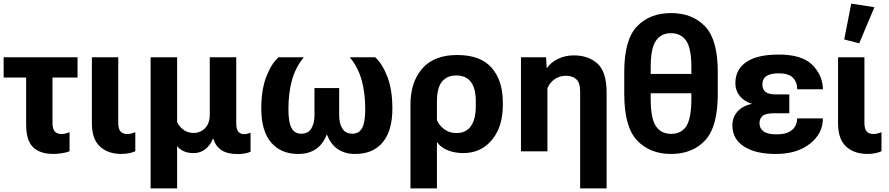

<svg xmlns="http://www.w3.org/2000/svg" viewBox="-20 -829 4870 1052"><path d="M0 -404.3H404.8V-515.1H0ZM272 14.4Q296.1 14.4 323 9.9Q349.9 5.4 361.1 -0.5V-104.5Q350.6 -100.3 339.4 -97.5Q328.1 -94.7 316.9 -94.7Q293.7 -94.7 280.6 -108Q267.6 -121.3 267.6 -156.2V-455.6H123.3V-146Q123.3 -59.3 161.1 -22.5Q199 14.4 272 14.4Z M644.5 14.4Q668.7 14.4 689.5 9.9Q710.2 5.4 721.4 -0.5V-104.5Q710.9 -100.3 699.7 -97.5Q688.5 -94.7 677.2 -94.7Q654.1 -94.7 641 -108Q627.9 -121.3 627.9 -156.2V-515.1H483.4V-153.3Q483.4 -66.7 527.6 -26.1Q571.8 14.4 644.5 14.4Z M805.2 203.1H950.4V-29.3Q961.4 -13.2 984 -1.7Q1006.6 9.8 1041.7 9.8Q1077.1 9.8 1105 -11.6Q1132.8 -33 1146 -68.8H1148.7Q1161.1 -27.8 1193.6 -6.3Q1226.1 15.1 1280.8 15.1Q1304.9 15.1 1323.2 11.6Q1341.6 8.1 1352.8 2.2V-101.8Q1344.2 -98.1 1335.6 -96.1Q1326.9 -94 1316.7 -94Q1298.6 -94 1286.5 -106.7Q1274.4 -119.4 1274.4 -155.3V-515.1H1129.4V-200.9Q1129.4 -153.3 1103.9 -127Q1078.4 -100.6 1040.8 -100.6Q1011.5 -100.6 987.9 -116.1Q964.4 -131.6 950.4 -159.9V-515.1H805.2Z M1614 14.6Q1674.3 14.6 1715 -15Q1755.6 -44.7 1775.4 -105.7H1766.4Q1786.9 -43.5 1827.1 -14.4Q1867.4 14.6 1925.3 14.6Q2024.4 14.6 2077.1 -49.3Q2129.9 -113.3 2129.9 -234.1Q2129.9 -338.1 2102.2 -409.3Q2074.5 -480.5 2035.6 -515.1H1896.7Q1942.4 -459.5 1961.8 -389.2Q1981.2 -318.8 1981.2 -230.5Q1981.2 -158.9 1964.2 -127.7Q1947.3 -96.4 1911.6 -96.4Q1872.6 -96.4 1855.5 -125.1Q1838.4 -153.8 1838.4 -196.3V-346.4H1703.1V-196.3Q1703.1 -153.8 1685.9 -125.1Q1668.7 -96.4 1630.1 -96.4Q1594.2 -96.4 1577.3 -127.7Q1560.3 -158.9 1560.3 -230.5Q1560.3 -319.1 1579.6 -389.3Q1598.9 -459.5 1644.5 -515.1H1505.9Q1467 -480.5 1439.3 -409.3Q1411.6 -338.1 1411.6 -234.1Q1411.6 -111.8 1465.2 -48.6Q1518.8 14.6 1614 14.6Z M2229 203.1H2374V-51.5Q2392.8 -22.5 2431.8 -6.3Q2470.7 9.8 2518.6 9.8Q2615.5 9.8 2675.3 -62.4Q2735.1 -134.5 2735.1 -252.4V-268.1Q2735.1 -387 2674.2 -457.3Q2613.3 -527.6 2484.6 -527.6Q2357.7 -527.6 2293.3 -453.1Q2229 -378.7 2229 -256.1ZM2480.2 -99.9Q2442.1 -99.9 2413.7 -121.2Q2385.3 -142.6 2374 -171.4V-272Q2374 -348.9 2402.1 -382.2Q2430.2 -415.5 2479.5 -415.5Q2534.2 -415.5 2560.5 -379.5Q2586.9 -343.5 2586.9 -275.9V-244.4Q2586.9 -176.8 2560.5 -138.3Q2534.2 -99.9 2480.2 -99.9Z M3158.7 203.1H3303.7V-322.3Q3303.7 -435.5 3253.5 -480.6Q3203.4 -525.6 3124 -525.6Q3076.7 -525.6 3037.2 -506.3Q2997.8 -487.1 2978 -457.3H2975.3L2972.2 -515.1H2834.5V0H2979.5V-345.9Q2993.4 -378.2 3020.5 -396Q3047.6 -413.8 3078.9 -413.8Q3117.2 -413.8 3137.9 -394.4Q3158.7 -375 3158.7 -326.9Z M3657 14.6Q3773.7 14.6 3843.3 -59.6Q3912.8 -133.8 3912.8 -314.5V-435.5Q3912.8 -611.3 3843.4 -684.3Q3773.9 -757.3 3657 -757.3Q3539.8 -757.3 3470.1 -684.3Q3400.4 -611.3 3400.4 -435.5V-314.5Q3400.4 -133.8 3470.6 -59.6Q3540.8 14.6 3657 14.6ZM3657.5 -95.5Q3601.8 -95.5 3573.5 -138.3Q3545.2 -181.2 3545.2 -286.9V-460.2Q3545.2 -565.4 3574.1 -606.3Q3603 -647.2 3656.5 -647.2Q3710.7 -647.2 3739.4 -606.3Q3768.1 -565.4 3768.1 -460.2V-286.9Q3768.1 -181.2 3740.8 -138.3Q3713.6 -95.5 3657.5 -95.5ZM3472.7 -317.9H3840.6V-423.8H3472.7Z M4231.7 14.6Q4346.2 14.6 4417.5 -41.1Q4488.8 -96.9 4488.8 -180.2H4347.7Q4346.7 -138.2 4318 -115.5Q4289.3 -92.8 4236.6 -92.8Q4186.3 -92.8 4163.8 -109Q4141.4 -125.2 4141.4 -154.3Q4141.4 -178.7 4158.2 -193.6Q4175 -208.5 4222.7 -208.5H4304.7V-311.8H4230Q4192.6 -311.8 4174.9 -325.2Q4157.2 -338.6 4157.2 -366Q4157.2 -397 4179.1 -412.1Q4200.9 -427.2 4247.6 -427.2Q4301 -427.2 4324.6 -403Q4348.1 -378.7 4348.1 -339.8H4489.3Q4486.8 -418.9 4429.6 -474.7Q4372.3 -530.5 4245.1 -530Q4128.2 -530 4068.7 -488.8Q4009.3 -447.5 4009.3 -374Q4009.3 -326.2 4041.7 -293.9Q4074.2 -261.7 4131.3 -253.4V-264.2Q4064 -258.8 4028.4 -225.6Q3992.9 -192.4 3992.9 -142.1Q3992.9 -67.4 4056.3 -26.4Q4119.6 14.6 4231.7 14.6Z M4732.9 14.4Q4757.1 14.4 4777.8 9.9Q4798.6 5.4 4809.8 -0.5V-104.5Q4799.3 -100.3 4788.1 -97.5Q4776.9 -94.7 4765.6 -94.7Q4742.4 -94.7 4729.4 -108Q4716.3 -121.3 4716.3 -156.2V-515.1H4571.8V-153.3Q4571.8 -66.7 4616 -26.1Q4660.2 14.4 4732.9 14.4ZM4687.7 -591.8 4771.2 -789.6 4644 -809.1 4605.7 -612.8Z"/></svg>

Font: Roboto Flex
Style: Regular
Weight: 400
Designer: Berlow after Robertson
Foundry: Google
Version: Version 3.200;gftools[0.9.32]